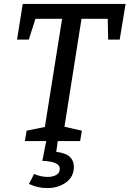

<svg xmlns="http://www.w3.org/2000/svg" viewBox="-20 -720 661 980"><path d="M107 0 116 -53 209 -72 297 -624H161L127 -518H67L96 -700H621L591 -518H532L530 -624H396L309 -73L398 -53L389 0ZM221 240Q198 240 174.5 235Q151 230 128 219L154 168Q188 183 224 183Q249 183 267 173Q285 163 285 142Q285 121 260 111.5Q235 102 196 101L216 0H275L267 55Q316 61 336.5 80.5Q357 100 357 132Q357 182 317 211Q277 240 221 240Z"/></svg>

Font: Bitter Medium
Style: Italic
Weight: 500
Italic angle: -9°
Designer: Sol Matas, and Bitter project Authors
Foundry: Sol Matas
Version: Version 2.001